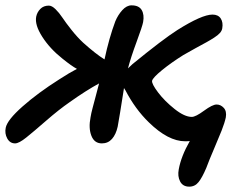

<svg xmlns="http://www.w3.org/2000/svg" viewBox="-31 -532 896 711"><path d="M24.9 -1Q5.9 -1 -4.2 -19.3Q-14.2 -37.6 -9.8 -59.1Q-3.9 -87.9 52.7 -137.9Q109.4 -188 188 -237.8Q227.1 -263.2 253.9 -276.9Q233.9 -287.6 200.2 -314.9Q153.8 -351.6 125.5 -395.8Q97.2 -439.9 103 -470.2Q106.4 -486.8 118.4 -499Q130.4 -511.2 149.9 -511.2Q161.1 -511.2 174.6 -498Q188 -484.9 200.2 -466.6Q212.4 -448.2 233.9 -421.1Q255.4 -394 276.9 -374Q323.7 -332 356 -312Q373 -391.6 396 -453.1Q405.8 -476.6 421.9 -494.4Q438 -512.2 456.1 -512.2Q483.4 -512.2 493.7 -494.9Q503.9 -477.5 499 -450.2Q496.1 -434.6 474.9 -377.2Q453.6 -319.8 442.9 -278.8Q445.3 -281.2 451.2 -286.6Q457 -292 460 -294.9Q572.3 -386.7 626 -420.9Q716.8 -478 755.9 -478Q776.9 -478 786.4 -463.6Q795.9 -449.2 792 -426.8Q790.5 -418 783.4 -409.9Q776.4 -401.9 762 -392.6Q747.6 -383.3 733.4 -375.5Q719.2 -367.7 693.6 -353.8Q668 -339.8 647.9 -328.1Q603.5 -300.3 569.3 -272.5Q535.2 -244.6 532.2 -232.9Q530.3 -221.7 554.4 -189.7Q578.6 -157.7 615.5 -128.4Q652.3 -99.1 679.2 -99.1Q693.4 -99.1 724.6 -122.1Q755.9 -145 771 -145Q786.1 -145 797.6 -132.6Q809.1 -120.1 805.2 -97.2Q800.8 -76.7 789.8 -48.8Q778.8 -21 761.5 19.3Q744.1 59.6 732.9 89.8Q717.8 125.5 704.3 142.3Q690.9 159.2 669.9 159.2Q646 159.2 636 139.9Q626 120.6 630.9 95.2Q639.6 46.9 671.9 -9.8Q667 -8.8 654.8 -8.8Q591.8 -8.8 520 -79.1Q469.7 -127.9 433.1 -198.2Q432.1 -199.2 430.4 -202.1Q428.7 -205.1 428.2 -206.1Q411.1 -96.7 404.8 -63Q398.4 -34.2 383.8 -17.6Q369.1 -1 346.2 -1Q318.4 -1 307.4 -29.3Q296.4 -57.6 304.2 -97.2Q306.6 -112.3 311.8 -131.8Q316.9 -151.4 324.2 -178.5Q331.5 -205.6 335.9 -223.1Q287.6 -196.8 227.1 -153.8Q187 -126 140.1 -85.2Q93.3 -44.4 66.2 -22.7Q39.1 -1 24.9 -1Z"/></svg>

Font: Shantell Sans Irregular
Style: Italic
Weight: 500
Italic angle: -11.31°
Designer: Stephen Nixon, Anya Danilova, Shantell Martin
Foundry: Arrow Type
Version: Version 1.006;[9816181b4]